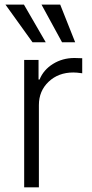

<svg xmlns="http://www.w3.org/2000/svg" viewBox="-20 -802 396 822"><path d="M245.6 -621.1 157.7 -782.2H237.8L301.8 -621.1ZM119.1 -621.1 3.4 -782.2H82.5L175.8 -621.1ZM83.5 0V-545.4H145V-461.4H149.4Q166 -502.9 206.8 -528.3Q247.6 -553.7 298.8 -553.7Q315.4 -553.7 332 -552.7V-488.3Q330.6 -488.3 324 -489.3Q317.4 -490.2 309.3 -491Q301.3 -491.7 293.9 -491.7Q230 -491.7 188.2 -452.1Q146.5 -412.6 146.5 -352.1V0Z"/></svg>

Font: Interop Light
Style: Regular
Weight: 300
Designer: Rasmus Andersson, Google, Jang Haemin
Foundry: jhaemin
Version: Version 1.007